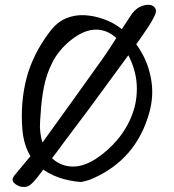

<svg xmlns="http://www.w3.org/2000/svg" viewBox="-20 -747 715 789"><path d="M313 1Q211 -7 146 -59Q81 -111 72 -214Q63 -326 89 -425.5Q115 -525 184 -616Q214 -656 251 -671.5Q288 -687 328.5 -684.5Q369 -682 407 -668Q458 -650 499.5 -611Q541 -572 568 -520Q595 -468 603 -408Q611 -348 594 -286Q541 -92 360 -13Q347 -7 334 -4Q321 -1 313 1ZM372 -93Q423 -126 462.5 -173Q502 -220 523.5 -277Q545 -334 542 -397Q539 -460 505 -525Q463 -608 400 -622.5Q337 -637 266 -578Q220 -539 195.5 -491Q171 -443 160.5 -389.5Q150 -336 147 -279Q146 -266 145 -252.5Q144 -239 144 -225Q147 -155 180 -112.5Q213 -70 264 -63.5Q315 -57 372 -93ZM37 4Q29 -5 33 -15Q37 -25 45 -33L125 -129L129 -126Q198 -222 267 -317.5Q336 -413 404 -509Q434 -552 461.5 -596.5Q489 -641 518 -684Q520 -687 522 -690Q524 -693 527 -696Q550 -724 584 -727Q601 -729 612 -720Q628 -707 615 -682Q609 -669 602 -657Q595 -645 587 -633Q554 -584 520 -537Q486 -490 451 -443Q346 -298 238 -156Q212 -120 185 -85Q158 -50 131 -15Q120 -1 106.5 11Q93 23 74 21Q64 21 54 16Q44 11 37 4Z"/></svg>

Font: Mynerve
Style: Regular
Weight: 400
Designer: Carolina Short
Foundry: Carolina Short
Version: Version 1.000; ttfautohint (v1.8.4.7-5d5b)